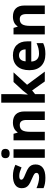

<svg xmlns="http://www.w3.org/2000/svg" viewBox="1158 -1904 755 3111"><g transform="rotate(-90 1535.5 -348.5)"><path d="M426.3 -150.4Q426.3 -72.8 372.1 -31.7Q317.9 9.3 210 9.3Q154.8 9.3 115.7 1.7Q76.7 -5.9 42.5 -20.5V-134.8Q81.1 -116.7 129.4 -104.5Q177.7 -92.3 214.4 -92.3Q289.6 -92.3 289.6 -135.7Q289.6 -151.9 279.8 -162.1Q270 -172.4 245.4 -185.3Q220.7 -198.2 180.2 -215.3Q121.6 -239.7 94.2 -260.7Q66.9 -281.7 54.2 -308.6Q41.5 -335.4 41.5 -375Q41.5 -442.4 94 -479.5Q146.5 -516.6 242.7 -516.6Q334 -516.6 420.9 -476.6L378.9 -377Q340.8 -393.1 307.9 -403.6Q274.9 -414.1 240.2 -414.1Q179.2 -414.1 179.2 -380.9Q179.2 -362.3 199 -348.6Q218.8 -335 285.2 -308.6Q344.7 -284.2 372.3 -263.4Q399.9 -242.7 413.1 -215.3Q426.3 -188 426.3 -150.4Z M528.3 -638.2Q528.3 -705.6 603.5 -705.6Q678.7 -705.6 678.7 -638.2Q678.7 -606 659.9 -587.9Q641.1 -569.8 603.5 -569.8Q528.3 -569.8 528.3 -638.2ZM672.4 0H534.2V-506.8H672.4Z M1285.2 0H1147V-295.9Q1147 -351.1 1127.4 -378.4Q1107.9 -405.8 1065.4 -405.8Q1007.3 -405.8 981.4 -366.9Q955.6 -328.1 955.6 -238.8V0H817.4V-506.8H922.9L941.4 -441.9H949.2Q972.2 -479 1012.7 -497.8Q1053.2 -516.6 1105 -516.6Q1193.4 -516.6 1239.3 -468.8Q1285.2 -420.9 1285.2 -330.6Z M1560.5 -275.9 1620.6 -353 1762.7 -506.8H1918.5L1717.3 -287.1L1930.7 0H1771.5L1625.5 -205.6L1565.9 -157.7V0H1427.7V-705.6H1565.9V-391.1L1558.6 -275.9Z M2194.8 -418Q2150.9 -418 2125.7 -390.1Q2100.6 -362.3 2097.2 -311H2291Q2290.5 -362.3 2264.6 -390.1Q2238.8 -418 2194.8 -418ZM2214.4 9.3Q2091.8 9.3 2022.7 -58.3Q1953.6 -126 1953.6 -250Q1953.6 -377.4 2017.3 -447Q2081.1 -516.6 2193.8 -516.6Q2301.3 -516.6 2361.1 -455.3Q2420.9 -394 2420.9 -286.1V-219.2H2093.8Q2096.2 -160.2 2128.9 -127Q2161.6 -93.8 2220.7 -93.8Q2266.1 -93.8 2306.9 -103.3Q2347.7 -112.8 2392.6 -133.8V-26.9Q2356 -8.8 2314.7 0.2Q2273.4 9.3 2214.4 9.3Z M3001.5 0H2863.3V-295.9Q2863.3 -351.1 2843.8 -378.4Q2824.2 -405.8 2781.7 -405.8Q2723.6 -405.8 2697.8 -366.9Q2671.9 -328.1 2671.9 -238.8V0H2533.7V-506.8H2639.2L2657.7 -441.9H2665.5Q2688.5 -479 2729 -497.8Q2769.5 -516.6 2821.3 -516.6Q2909.7 -516.6 2955.6 -468.8Q3001.5 -420.9 3001.5 -330.6Z"/></g></svg>

Font: Bpm'online Open Sans
Style: Bold
Weight: 700
Foundry: Ascender Corporation
Version: Version 1.10